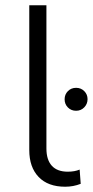

<svg xmlns="http://www.w3.org/2000/svg" viewBox="-20 -703 352 728"><path d="M91 -134V-683H156V-140Q156 -97 176.5 -74.5Q197 -52 237 -52Q263 -52 282 -60L286 -6Q258 5 227 5Q162 5 126.5 -32Q91 -69 91 -134ZM312 -327Q312 -309 299.5 -296Q287 -283 268.5 -283Q250 -283 237.5 -295.5Q225 -308 225 -326.5Q225 -345 237.5 -357.5Q250 -370 268.5 -370Q287 -370 299.5 -357.5Q312 -345 312 -327Z"/></svg>

Font: Montserrat Ace
Style: Regular
Weight: 400
Designer: Julieta Ulanovsky
Foundry: Julieta Ulanovsky
Version: Version 1